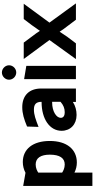

<svg xmlns="http://www.w3.org/2000/svg" viewBox="508 -1348 1018 2075"><g transform="rotate(-90 1017.5 -311.0)"><path d="M45 178H189V-16C223 1 260 10 298 10C440 10 531 -98 531 -282C531 -466 443 -574 303 -574C263 -574 223 -564 187 -545L45 -570ZM189 -149V-407C207 -419 238 -435 277 -435C349 -435 383 -377 383 -282C383 -175 346 -121 277 -121C238 -121 207 -137 189 -149Z M812 7C863 7 910 -6 953 -33V0H1098V-374C1098 -508 1020 -580 896 -580C828 -580 766 -561 687 -528L683 -404C766 -436 815 -454 870 -454C926 -454 954 -432 954 -371H951C768 -371 641 -283 641 -155C641 -59 710 7 812 7ZM781 -164C781 -211 850 -257 947 -257H954V-166C918 -135 884 -121 841 -121C814 -121 781 -129 781 -164Z M1199 0H1343V-536L1199 -560ZM1193 -723C1193 -680 1229 -645 1271 -645C1313 -645 1349 -680 1349 -723C1349 -764 1313 -800 1271 -800C1229 -800 1193 -764 1193 -723Z M1841 0H2018L1810 -286L2014 -564H1849C1763 -448 1801 -506 1721 -389L1696 -427L1594 -564H1417L1622 -286L1416 0H1586C1677 -123 1634 -58 1712 -176L1738 -137Z"/></g></svg>

Font: All Genders v4
Style: Bold
Weight: 700
Designer: Rassam Alawdi
Foundry: Rassam Art
Version: Version 3.100;FEAKit 1.0